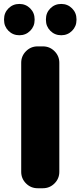

<svg xmlns="http://www.w3.org/2000/svg" viewBox="-20 -995 416 994"><path d="M174.8 -20.5Q139.6 -20.5 114.7 -45.4Q89.8 -70.3 89.8 -105.5V-669.9Q89.8 -705.1 114.7 -730Q139.6 -754.9 174.8 -754.9H202.1Q237.3 -754.9 262.2 -730Q287.1 -705.1 287.1 -669.9V-105.5Q287.1 -70.3 262.2 -45.4Q237.3 -20.5 202.1 -20.5ZM1 -891.6V-895.5Q1 -928.7 23.9 -951.7Q46.9 -974.6 80.1 -974.6Q113.3 -974.6 136.2 -951.7Q159.2 -928.7 159.2 -895.5V-891.6Q159.2 -858.4 136.2 -835.4Q113.3 -812.5 80.1 -812.5Q46.9 -812.5 23.9 -835.4Q1 -858.4 1 -891.6ZM217.8 -891.6V-895.5Q217.8 -928.7 240.7 -951.7Q263.7 -974.6 296.9 -974.6Q330.1 -974.6 353 -951.7Q376 -928.7 376 -895.5V-891.6Q376 -858.4 353 -835.4Q330.1 -812.5 296.9 -812.5Q263.7 -812.5 240.7 -835.4Q217.8 -858.4 217.8 -891.6Z"/></svg>

Font: Gen Jyuu GothicX Heavy
Style: Bold
Weight: 900
Designer: [Source Han Sans]
Ryoko NISHIZUKA  (kana & ideographs); Paul D. Hunt (Latin, Greek & Cyrillic); Wenlong ZHANG  (bopomofo
Version: Version 1.002.20150607